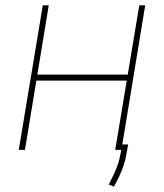

<svg xmlns="http://www.w3.org/2000/svg" viewBox="-20 -566 620 725"><path d="M472.7 -284.2 469.7 -261.7H109.4L113.3 -284.2ZM164.1 -545.9 74.2 0H50.8L141.6 -545.9ZM528.3 -545.9 438.5 0H415L505.9 -545.9ZM463.9 -20.5 458 12.7Q454.6 34.2 447.8 55.4Q440.9 76.7 431.4 97.2Q421.9 117.7 410.2 138.7L390.6 130.9Q401.4 110.4 410.4 91.1Q419.4 71.8 425.8 52.2Q432.1 32.7 435.5 12.7L441.4 -20.5Z"/></svg>

Font: Inter Tight Thin
Style: Italic
Weight: 250
Italic angle: -9.39999°
Designer: Rasmus Andersson
Foundry: rsms
Version: Version 3.004